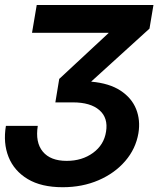

<svg xmlns="http://www.w3.org/2000/svg" viewBox="-22 -536 666 779"><path d="M232.4 223.6Q145.5 223.6 90.3 190.4Q35.2 157.2 12.7 100.8Q-9.8 44.4 2 -25.4H131.3Q120.6 41.5 151.6 79.1Q182.6 116.7 248.5 116.7Q311 116.7 355.5 84.2Q399.9 51.8 408.2 -1.5Q417.5 -57.6 381.3 -89.1Q345.2 -120.6 273.9 -120.6H202.6L218.3 -215.8L418.5 -401.9V-402.8H107.9L127 -515.6H600.6L584.5 -419.9L348.6 -205.6V-204.6Q421.4 -198.2 466.8 -168.5Q512.2 -138.7 530.3 -93.5Q548.3 -48.3 539.6 4.4Q528.8 67.9 486.1 117.4Q443.4 167 377.7 195.3Q312 223.6 232.4 223.6Z"/></svg>

Font: Inter Display Semi Bold
Style: Italic
Weight: 600
Italic angle: -9.39999°
Designer: Rasmus Andersson
Foundry: rsms
Version: Version 4.000;git-4fc901f